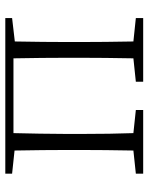

<svg xmlns="http://www.w3.org/2000/svg" viewBox="60 -606 547 706"><g transform="rotate(-90 333.0 -253.5)"><path d="M533 -472Q531 -362 531 -282V-226Q531 -146 533 -36L619 -27V0H385V-27L471 -36Q473 -146 473 -226V-282Q473 -367 471 -477H196Q195 -438 194 -380Q193 -327 193 -282V-226Q193 -119 196 -36L281 -27V0H47V-27L132 -36Q134 -146 134 -226V-282Q134 -363 132 -473L47 -482V-507H619V-482Z"/></g></svg>

Font: Source Han Serif SC ExtraLight
Style: Regular
Weight: 250
Designer: Ryoko NISHIZUKA  (kana & ideographs); Frank Grießhammer (Latin, Greek & Cyrillic); Wenlong ZHANG  (bopomofo); Sandoll Co
Foundry: Adobe Systems Incorporated
Version: Version 1.001 October 20, 2017